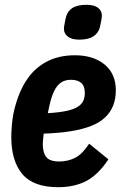

<svg xmlns="http://www.w3.org/2000/svg" viewBox="-20 -767 507 799"><path d="M222 12Q119 12 73 -42.5Q27 -97 27 -197Q27 -220 29.5 -247Q32 -274 36 -295Q53 -374 86.5 -427.5Q120 -481 171.5 -509Q223 -537 292 -537Q331 -537 362 -527Q393 -517 415.5 -498.5Q438 -480 450 -453Q462 -426 462 -392Q462 -356 451 -328Q440 -300 417.5 -278.5Q395 -257 359.5 -243Q324 -229 275 -221Q226 -213 162 -211Q161 -202 159.5 -189Q158 -176 158 -168Q158 -132 172.5 -113.5Q187 -95 226 -95Q263 -95 293 -110.5Q323 -126 351 -169L431 -104Q389 -40 339.5 -14Q290 12 222 12ZM275 -435Q251 -435 234 -423.5Q217 -412 205.5 -388.5Q194 -365 186 -329L179 -296Q227 -299 257 -305.5Q287 -312 303.5 -322.5Q320 -333 326.5 -347.5Q333 -362 333 -380Q333 -409 318 -422Q303 -435 275 -435ZM310 -602Q278 -602 262 -615Q246 -628 246 -647Q246 -653 248.5 -667Q251 -681 254 -694Q260 -720 281 -733.5Q302 -747 340 -747Q372 -747 388 -734.5Q404 -722 404 -702Q404 -696 401.5 -682Q399 -668 396 -655Q390 -630 369 -616Q348 -602 310 -602Z"/></svg>

Font: IBM Plex Sans Condensed
Style: Bold Italic
Weight: 700
Width: 3
Italic angle: -11.31°
Designer: Mike Abbink, Paul van der Laan, Pieter van Rosmalen
Foundry: Bold Monday
Version: Version 3.201